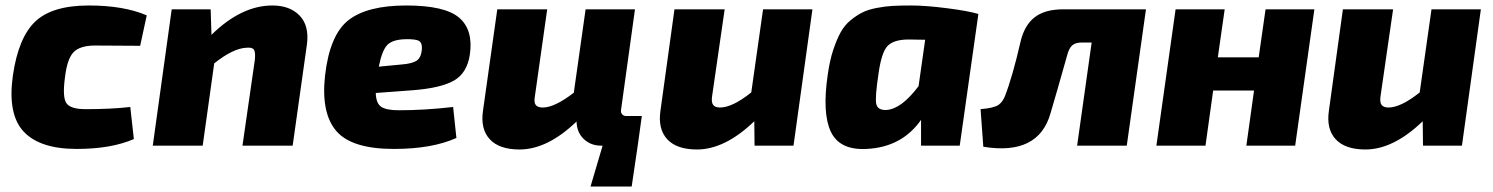

<svg xmlns="http://www.w3.org/2000/svg" viewBox="-20 -531 5444 700"><path d="M455 -141 468 -24Q385 12 260 12Q125 12 66 -51.5Q7 -115 27 -256Q47 -394 108.5 -452.5Q170 -511 304 -511Q431 -511 515 -475L491 -364L327 -365Q272 -365 248.5 -341Q225 -317 217 -250Q207 -177 222 -155Q237 -133 292 -133Q386 -133 455 -141Z M748 -497 751 -404Q860 -511 973 -511Q1037 -511 1072.5 -474Q1108 -437 1099 -369L1047 0H864L909 -312Q912 -340 906 -349.5Q900 -359 879 -357Q830 -355 761 -300L719 0H537L606 -497Z M1632 -141 1644 -28Q1555 12 1416 12Q1262 12 1206 -53.5Q1150 -119 1165 -255Q1182 -404 1250.5 -457.5Q1319 -511 1461 -511Q1602 -511 1654 -466.5Q1706 -422 1693 -332Q1683 -265 1635.5 -237.5Q1588 -210 1485 -202L1350 -192Q1351 -154 1370 -141.5Q1389 -129 1434 -129Q1529 -129 1632 -141ZM1361 -288 1445 -296Q1482 -299 1498.5 -309.5Q1515 -320 1518 -350Q1520 -374 1508 -381.5Q1496 -389 1458 -388Q1412 -387 1392.5 -367.5Q1373 -348 1361 -288Z M2305 0 2283 149H2133L2177 0H2171Q2134 0 2108.5 -24Q2083 -48 2082 -88Q1976 14 1874 14Q1800 14 1765.5 -23.5Q1731 -61 1741 -128L1793 -497H1975L1930 -179Q1926 -157 1933.5 -148Q1941 -139 1959 -139Q2002 -139 2072 -193L2115 -497H2295L2244 -129Q2243 -120 2248.5 -114Q2254 -108 2263 -108H2320Z M2942 -497 2873 0H2731L2730 -89Q2623 14 2521 14Q2447 14 2412.5 -23.5Q2378 -61 2388 -128L2439 -497H2622L2576 -179Q2573 -157 2580.5 -148Q2588 -139 2605 -139Q2650 -139 2719 -194L2762 -497Z M3479 0H3338V-94Q3268 6 3139 12Q3041 17 3009 -51Q2977 -119 2998 -260Q3005 -310 3017.5 -348Q3030 -386 3044.5 -412.5Q3059 -439 3081 -457Q3103 -475 3124 -485.5Q3145 -496 3176 -502Q3207 -508 3234.5 -509.5Q3262 -511 3302 -511Q3355 -511 3433 -501Q3511 -491 3547 -480ZM3353 -386 3293 -387Q3240 -387 3217 -364.5Q3194 -342 3183 -263Q3170 -177 3174.5 -153Q3179 -129 3211 -130Q3266 -133 3329 -217Z M4158 -497 4088 0H3907L3960 -376H3924Q3901 -376 3889 -365.5Q3877 -355 3870 -327Q3834 -199 3810 -118Q3766 37 3565 4L3555 -133Q3604 -137 3621 -149Q3636 -160 3644 -181Q3671 -250 3700 -376Q3714 -438 3751.5 -467.5Q3789 -497 3856 -497Z M4772 -497 4702 0H4524L4552 -201H4403L4375 0H4196L4266 -497H4445L4420 -322H4569L4594 -497Z M5379 -497 5310 0H5168L5167 -89Q5060 14 4958 14Q4884 14 4849.5 -23.5Q4815 -61 4825 -128L4876 -497H5059L5013 -179Q5010 -157 5017.5 -148Q5025 -139 5042 -139Q5087 -139 5156 -194L5199 -497Z"/></svg>

Font: Exo 2.0 Extra Bold
Style: Italic
Weight: 800
Italic angle: -8°
Designer: Natanael Gama
Version: Version 1.001;PS 001.001;hotconv 1.0.70;makeotf.lib2.5.58329